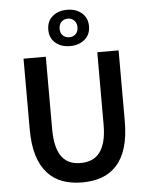

<svg xmlns="http://www.w3.org/2000/svg" viewBox="-60 -936 774 996"><g transform="rotate(-5 327.5 -437.5)"><path d="M328 12Q271 12 225.5 -4.5Q180 -21 147.5 -57Q115 -93 97.5 -149.5Q80 -206 80 -287V-654H196V-278Q196 -225 205.5 -188.5Q215 -152 232.5 -130Q250 -108 274 -98.5Q298 -89 328 -89Q358 -89 383 -98.5Q408 -108 426 -130Q444 -152 454 -188.5Q464 -225 464 -278V-654H575V-287Q575 -206 558 -149.5Q541 -93 508.5 -57Q476 -21 430.5 -4.5Q385 12 328 12ZM327 -698Q280 -698 250.5 -723.5Q221 -749 221 -792Q221 -836 250.5 -861.5Q280 -887 327 -887Q373 -887 403 -861.5Q433 -836 433 -792Q433 -749 403 -723.5Q373 -698 327 -698ZM327 -744Q346 -744 359.5 -756.5Q373 -769 373 -792Q373 -815 359.5 -828Q346 -841 327 -841Q307 -841 293.5 -828Q280 -815 280 -792Q280 -769 293.5 -756.5Q307 -744 327 -744Z"/></g></svg>

Font: Giro Semibold
Style: Regular
Weight: 600
Designer: Paul D. Hunt
Foundry: Adobe Systems Incorporated
Version: Version 1.000;PS 1.0;hotconv 1.0.88;makeotf.lib2.5.647800